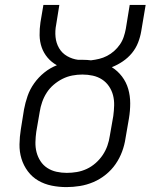

<svg xmlns="http://www.w3.org/2000/svg" viewBox="-20 -755 640 783"><path d="M251 8Q220 8 190.5 2Q161 -4 136 -18.5Q111 -33 93.5 -56.5Q76 -80 67.5 -108Q59 -136 59.5 -166.5Q60 -197 65 -228L78 -309Q83 -336 92.5 -363.5Q102 -391 119.5 -415.5Q137 -440 160.5 -459Q184 -478 212 -489Q190 -501 174 -520Q158 -539 150 -562Q142 -585 141.5 -611Q141 -637 145 -664L157 -735H222L209 -654Q204 -629 206.5 -604Q209 -579 221 -558.5Q233 -538 254 -526Q275 -514 299 -511Q304 -511 309 -511Q314 -511 320 -511Q328 -511 335.5 -510.5Q343 -510 351 -509Q368 -511 384.5 -515Q401 -519 416.5 -527Q432 -535 445.5 -547Q459 -559 469 -573.5Q479 -588 484.5 -604.5Q490 -621 493 -637L509 -735H574L556 -628Q552 -604 543 -581Q534 -558 518 -538.5Q502 -519 480.5 -504.5Q459 -490 436 -481Q460 -466 477.5 -443Q495 -420 503 -392Q511 -364 511 -333.5Q511 -303 506 -273L492 -192Q488 -164 478 -137Q468 -110 451.5 -86Q435 -62 411.5 -43Q388 -24 361 -12.5Q334 -1 306 3.5Q278 8 251 8ZM252 -50Q273 -50 293.5 -53.5Q314 -57 333.5 -66Q353 -75 370 -90Q387 -105 399 -123Q411 -141 418 -161Q425 -181 428 -202L442 -282Q445 -304 445.5 -325.5Q446 -347 441 -366.5Q436 -386 424.5 -403Q413 -420 396 -431Q379 -442 358.5 -446.5Q338 -451 316 -451Q295 -451 274.5 -447Q254 -443 235 -433.5Q216 -424 199 -409.5Q182 -395 170.5 -377Q159 -359 152 -339Q145 -319 142 -299L128 -218Q125 -197 124.5 -175.5Q124 -154 129 -134.5Q134 -115 145 -98Q156 -81 173 -70Q190 -59 210.5 -54.5Q231 -50 252 -50Z"/></svg>

Font: Iosevka Curly Light Extended
Style: Italic
Weight: 300
Width: 7
Italic angle: -9°
Monospace: yes
Designer: Belleve Invis
Foundry: Belleve Invis
Version: Version 11.1.0; ttfautohint (v1.8.3)